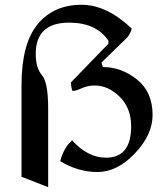

<svg xmlns="http://www.w3.org/2000/svg" viewBox="-20 -694 687 792"><path d="M316.9 -674.3Q419.9 -674.3 523.4 -576.2Q517.1 -551.8 502 -536.6L398.4 -436L404.3 -417.5Q480.5 -417.5 544.9 -366.2Q609.4 -314.9 609.4 -219.7Q609.4 -138.2 536.4 -61.3Q463.4 15.6 382.3 15.6Q301.8 15.6 228.5 -29.3Q243.2 -85.4 277.3 -115.2Q342.3 -43.5 417 -43.5Q521 -43.5 521 -172.9Q521 -248.5 473.6 -294.9Q426.3 -341.3 370.6 -341.3Q341.8 -341.3 317.4 -330.1Q293 -318.8 279.3 -318.8Q272.9 -332 272.9 -354.5L427.2 -513.7V-525.9Q377.4 -600.6 265.1 -600.6Q127.4 -600.6 127.4 -471.7Q127.4 -413.6 153.1 -383.8Q178.7 -354 178.7 -245.6V78.1L68.8 35.2V-343.3Q68.8 -513.2 135 -593.8Q201.2 -674.3 316.9 -674.3Z"/></svg>

Font: Balgruf
Style: Regular
Weight: 500
Designer: Paul James MIller
Foundry: High-Logic / Made with FontCreator
Version: Version 1.201;March 28, 2021;FontCreator 13.0.0.2683 64-bit